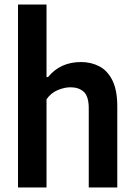

<svg xmlns="http://www.w3.org/2000/svg" viewBox="-20 -828 594 848"><path d="M59.5 0V-808H185.5V-487.5H192Q246.5 -554 337.5 -554Q382.5 -554 418.8 -535Q455 -516 476.5 -473Q498 -430 498 -358V0H372V-349Q372 -402.5 350 -422.5Q328 -442.5 291.5 -442.5Q265 -442.5 235.2 -430.2Q205.5 -418 185.5 -389.5V0Z"/></svg>

Font: Encode Sans SemiCondensed SemiCondensed SemiBold
Style: Regular
Weight: 600
Width: 4
Designer: Multiple Designers
Foundry: Impallari Type
Version: Version 3.000; ttfautohint (v1.8.3) -l 8 -r 50 -G 200 -x 14 